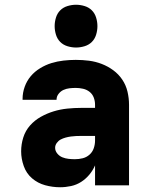

<svg xmlns="http://www.w3.org/2000/svg" viewBox="-20 -780 640 808"><path d="M233 8Q201 8 170 -0.5Q139 -9 115 -29.5Q91 -50 80 -81Q69 -112 69 -143Q69 -173 78 -201.5Q87 -230 106.5 -252Q126 -274 152 -288.5Q178 -303 206 -311.5Q234 -320 263.5 -323Q293 -326 322 -326H380V-339Q380 -355 374.5 -369.5Q369 -384 357 -393.5Q345 -403 329.5 -406.5Q314 -410 299 -410Q286 -410 272.5 -408.5Q259 -407 247 -401.5Q235 -396 226.5 -385Q218 -374 218 -361V-360H75V-364Q75 -390 84 -415Q93 -440 109.5 -459.5Q126 -479 149 -493Q172 -507 196.5 -514.5Q221 -522 247 -525Q273 -528 299 -528Q327 -528 354.5 -524.5Q382 -521 408 -511Q434 -501 456.5 -484.5Q479 -468 494.5 -445Q510 -422 516.5 -394.5Q523 -367 523 -339V0H380V-84Q371 -63 356 -45Q341 -27 321.5 -14.5Q302 -2 279 3Q256 8 233 8ZM295 -110Q312 -110 328 -114Q344 -118 356.5 -129Q369 -140 374.5 -156Q380 -172 380 -189V-208H322Q311 -208 300 -207.5Q289 -207 278 -205.5Q267 -204 256 -201Q245 -198 235.5 -193Q226 -188 219 -178.5Q212 -169 212 -158Q212 -145 221 -134Q230 -123 242.5 -118Q255 -113 268.5 -111.5Q282 -110 295 -110ZM300 -580Q282 -580 264 -585.5Q246 -591 233.5 -603.5Q221 -616 215.5 -634Q210 -652 210 -670Q210 -688 215.5 -706Q221 -724 233.5 -736.5Q246 -749 264 -754.5Q282 -760 300 -760Q318 -760 336 -754.5Q354 -749 366.5 -736.5Q379 -724 384.5 -706Q390 -688 390 -670Q390 -652 384.5 -634Q379 -616 366.5 -603.5Q354 -591 336 -585.5Q318 -580 300 -580Z"/></svg>

Font: Iosevka Heavy Extended
Style: Regular
Weight: 900
Width: 7
Monospace: yes
Designer: Belleve Invis
Foundry: Belleve Invis
Version: Version 32.5.0; ttfautohint (v1.8.4)